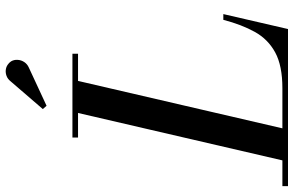

<svg xmlns="http://www.w3.org/2000/svg" viewBox="-243 -825 1022 668"><g transform="rotate(-90 268.0 -491.0)"><path d="M39.5 0 213.5 -750H325L151 0ZM-45.5 0V-19.5H295Q373.5 -19.5 419.5 -44.5Q465.5 -69.5 491 -115.5Q516.5 -161.5 533 -225H553L501 0ZM123.5 -730.5V-750H415V-730.5ZM234 -840 222.5 -853 319 -965Q327.5 -975.5 337.8 -979.2Q348 -983 358 -982Q368 -981 376 -975.8Q384 -970.5 388.5 -963.5Q394.5 -953.5 393.8 -940.8Q393 -928 386 -917.5Q379 -907 366.5 -901.5Z"/></g></svg>

Font: Bodoni Moda 11pt Medium
Style: Italic
Weight: 500
Italic angle: -13°
Designer: Owen Earl
Foundry: indestructible type
Version: Version 2.004